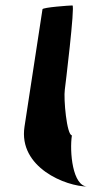

<svg xmlns="http://www.w3.org/2000/svg" viewBox="-20 -723 391 705"><path d="M70 -258C47 -108 222 -38 302 -38C246 -38 235 -167 244 -226C225 -227 213 -361 218 -394C219 -401 256 -703 246 -703C236 -703 137 -696 136 -689Z"/></svg>

Font: Ampere
Style: SuCndIta
Weight: 400
Version: Version 1